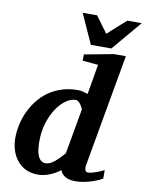

<svg xmlns="http://www.w3.org/2000/svg" viewBox="-101 -1007 828 1090"><g transform="rotate(10 313.0 -462.5)"><path d="M376 -394Q376.5 -396 373 -403.8Q369.6 -411.6 363.8 -420.4Q357.9 -429.2 349.9 -436Q341.8 -442.9 333 -442.9Q306.6 -442.9 278.1 -423.3Q249.5 -403.8 225.3 -368.4Q201.2 -333 185.5 -283.7Q169.9 -234.4 169.9 -174.8Q169.9 -114.3 184.6 -86.7Q199.2 -59.1 227.1 -59.1Q239.7 -59.1 252.7 -65.4Q265.6 -71.8 278.6 -82.5Q291.5 -93.3 304.4 -106.7Q317.4 -120.1 330.1 -134.8ZM455.1 -89.8Q452.6 -77.6 453.9 -69.6Q455.1 -61.5 457.8 -56.9Q460.4 -52.2 464.4 -50.5Q468.3 -48.8 471.2 -48.8Q481.4 -48.8 494.1 -52Q506.8 -55.2 519.8 -59.8Q532.7 -64.5 544.2 -69.6Q555.7 -74.7 564 -79.1V-29.8Q551.3 -22.5 533.2 -14.9Q515.1 -7.3 494.6 -1.2Q474.1 4.9 452.9 8.5Q431.6 12.2 412.1 12.2Q374 12.2 352.1 -0.5Q330.1 -13.2 321.8 -36.1Q308.6 -25.9 293.2 -17.1Q277.8 -8.3 261.5 -1.7Q245.1 4.9 228.5 8.5Q211.9 12.2 195.8 12.2Q152.3 12.2 121.3 -3.9Q90.3 -20 70.6 -46.1Q50.8 -72.3 41.5 -104.5Q32.2 -136.7 32.2 -168.9Q32.2 -207 40.5 -246.6Q48.8 -286.1 65.7 -322.8Q82.5 -359.4 107.7 -391.8Q132.8 -424.3 166.5 -448.2Q200.2 -472.2 242.4 -486.1Q284.7 -500 335 -500Q353.5 -500 368.4 -495.6Q383.3 -491.2 393.1 -487.8L422.9 -661.1L333 -668.9V-705.1L502 -736.8H569.8ZM481 -765.6H362.8L285.6 -937H368.7L438 -842.8L543 -937H626Z"/></g></svg>

Font: Charis SIL Phon
Style: Bold Italic
Weight: 700
Italic angle: -11°
Foundry: SIL International
Version: Version 5.000